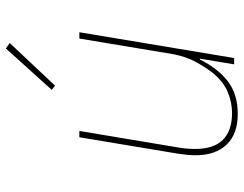

<svg xmlns="http://www.w3.org/2000/svg" viewBox="-106 -694 813 640"><g transform="rotate(-90 300.0 -374.5)"><path d="M424 -114H421Q392 -55 349 -21.5Q306 12 240 12Q173 12 137.5 -25Q102 -62 102 -129Q102 -143 103.5 -157.5Q105 -172 107 -186L162 -516H183L128 -187Q123 -159 123 -130Q123 -68 153.5 -37.5Q184 -7 243 -7Q278 -7 313 -21.5Q348 -36 377 -72Q393 -92 412 -126Q431 -160 439 -204L491 -516H512L426 0H405ZM334 -597 320 -608 458 -761 476 -748Z"/></g></svg>

Font: IBM Plex Mono Thin
Style: Italic
Weight: 100
Italic angle: -9°
Monospace: yes
Designer: Mike Abbink, Paul van der Laan, Pieter van Rosmalen
Foundry: Bold Monday
Version: Version 2.3